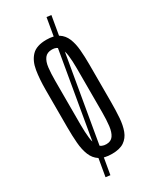

<svg xmlns="http://www.w3.org/2000/svg" viewBox="-240 -919 893 1093"><g transform="rotate(-30 206.5 -372.5)"><path d="M138.7 108.9 108.9 105 273.9 -852.5 303.7 -848.6ZM208 8.8Q157.2 8.8 127.9 -10.3Q98.6 -29.3 84.5 -64.2Q70.3 -99.1 66.4 -146.7Q62.5 -194.3 62.5 -251.5V-497.1Q62.5 -565.9 71.5 -621.3Q80.6 -676.8 111.6 -709Q142.6 -741.2 208 -741.2Q257.3 -741.2 286.1 -722.7Q314.9 -704.1 328.6 -670.9Q342.3 -637.7 346.2 -593.3Q350.1 -548.8 350.1 -497.1V-251.5Q350.1 -195.3 346.7 -147.9Q343.3 -100.6 330.1 -65.4Q316.9 -30.3 288.1 -10.7Q259.3 8.8 208 8.8ZM208 -55.2Q238.3 -55.2 253.2 -76.7Q268.1 -98.1 272.7 -136.5Q277.3 -174.8 277.3 -226.1V-514.2Q277.3 -562.5 272.7 -599.1Q268.1 -635.7 253.4 -656.5Q238.8 -677.2 208 -677.2Q175.3 -677.2 159.7 -656.5Q144 -635.7 139.6 -599.1Q135.3 -562.5 135.3 -514.2V-226.1Q135.3 -174.8 139.9 -136.5Q144.5 -98.1 160.2 -76.7Q175.8 -55.2 208 -55.2Z"/></g></svg>

Font: Antonio Thin
Style: Regular
Weight: 250
Designer: Vernon Adams
Foundry: Vernon Adams
Version: Version 1.002